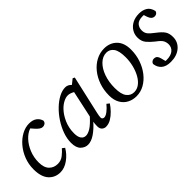

<svg xmlns="http://www.w3.org/2000/svg" viewBox="55 -1086 1689 1689"><g transform="rotate(-45 899.0 -242.0)"><path d="M204 13Q138 13 96 -33.5Q54 -80 54 -174Q54 -237 76 -293.5Q98 -350 135 -393.5Q172 -437 218 -462Q264 -487 311 -487Q357 -487 384 -466.5Q411 -446 419 -414Q416 -395 403.5 -387Q391 -379 377 -379Q361 -379 346.5 -389.5Q332 -400 318 -415L288 -449Q245 -434 209 -395Q173 -356 151 -301.5Q129 -247 129 -185Q129 -120 160 -88Q191 -56 240 -56Q280 -56 310.5 -80Q341 -104 362 -129L385 -111Q355 -59 305 -23Q255 13 204 13Z M530 -146Q530 -100 546.5 -78Q563 -56 590 -56Q616 -56 650 -77Q684 -98 733 -152L787 -402Q773 -410 757.5 -415.5Q742 -421 726 -421Q702 -421 672.5 -406Q643 -391 616 -363Q580 -326 555 -269Q530 -212 530 -146ZM770 13Q750 13 734 -1Q718 -15 718 -45Q718 -74 722 -98Q679 -49 633.5 -18Q588 13 547 13Q511 13 481.5 -15Q452 -43 452 -105Q452 -157 471.5 -211Q491 -265 523.5 -314.5Q556 -364 596.5 -403Q637 -442 679.5 -464.5Q722 -487 761 -487Q778 -487 792 -480Q806 -473 818 -460L864 -497L882 -488L802 -135Q793 -98 793 -78Q793 -68 800 -62Q807 -56 817 -56Q836 -56 862.5 -76Q889 -96 915 -128L939 -109Q920 -80 893 -52Q866 -24 835 -5.5Q804 13 770 13Z M1150 13Q1104 13 1066 -7Q1028 -27 1005.5 -66.5Q983 -106 983 -163Q983 -231 1003.5 -289.5Q1024 -348 1060 -392.5Q1096 -437 1143.5 -462Q1191 -487 1244 -487Q1315 -487 1360.5 -442Q1406 -397 1406 -312Q1406 -247 1386 -188.5Q1366 -130 1330.5 -84.5Q1295 -39 1249 -13Q1203 13 1150 13ZM1161 -27Q1198 -27 1228 -50Q1258 -73 1279.5 -112Q1301 -151 1313 -199Q1325 -247 1325 -297Q1325 -378 1299.5 -412.5Q1274 -447 1233 -447Q1186 -447 1147.5 -410Q1109 -373 1087 -311.5Q1065 -250 1065 -175Q1065 -96 1092 -61.5Q1119 -27 1161 -27Z M1746 -129Q1746 -67 1699.5 -27Q1653 13 1577 13Q1519 13 1488.5 -14Q1458 -41 1453 -86Q1457 -99 1467.5 -106.5Q1478 -114 1490 -114Q1512 -114 1522.5 -102.5Q1533 -91 1538 -70L1549 -27Q1552 -26 1555.5 -26Q1559 -26 1563 -26Q1615 -26 1644 -49Q1673 -72 1673 -111Q1673 -135 1662 -157Q1651 -179 1608 -210Q1571 -239 1545.5 -269.5Q1520 -300 1520 -347Q1520 -386 1540 -418Q1560 -450 1595.5 -468.5Q1631 -487 1679 -487Q1723 -487 1755 -467.5Q1787 -448 1798 -399Q1789 -371 1760 -371Q1725 -371 1709 -418L1700 -447Q1697 -448 1693.5 -448Q1690 -448 1686 -448Q1634 -448 1612.5 -424Q1591 -400 1591 -366Q1591 -335 1606.5 -314.5Q1622 -294 1665 -262Q1710 -228 1728 -200.5Q1746 -173 1746 -129Z"/></g></svg>

Font: Source Serif Pro
Style: Italic
Weight: 400
Italic angle: -12°
Designer: Frank Grießhammer
Foundry: Adobe Systems Incorporated
Version: Version 3.001;hotconv 1.0.111;makeotfexe 2.5.65597